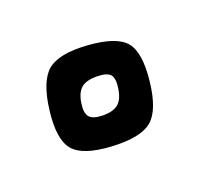

<svg xmlns="http://www.w3.org/2000/svg" viewBox="-85 -814 556 537"><g transform="rotate(30 193.5 -545.5)"><path d="M194 -481Q210 -481 229.5 -504Q249 -527 249 -546.5Q249 -566 229 -589Q209 -612 194 -612Q179 -612 159 -588.5Q139 -565 139 -545.5Q139 -526 158.5 -503.5Q178 -481 194 -481ZM294 -651.5Q352 -591 352 -547Q352 -503 294 -441Q236 -379 193 -379Q150 -379 92.5 -440.5Q35 -502 35 -546.5Q35 -591 93.5 -651.5Q152 -712 194 -712Q236 -712 294 -651.5Z"/></g></svg>

Font: Germania One
Style: Regular
Weight: 400
Designer: John Vargas Beltran
Foundry: John Vargas Beltran
Version: Version 1.001